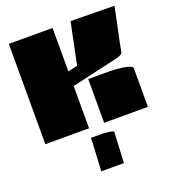

<svg xmlns="http://www.w3.org/2000/svg" viewBox="-165 -792 1079 1196"><g transform="rotate(-20 375.0 -194.5)"><path d="M320 0H30V-665H320V-377L383 -391L440 -667L730 -663L683 -439Q682 -434 679 -418Q676 -402 673 -386.5Q670 -371 668 -369Q661 -361 641 -354.5Q621 -348 600 -344Q579 -340 568 -337L320 -280ZM710 0H420V-290H565Q574 -290 597 -288.5Q620 -287 646 -283.5Q672 -280 691 -273Q710 -266 710 -255ZM310 83V60H385Q391 60 409.5 61.5Q428 63 444.5 66.5Q461 70 460 78L450 278H300Z"/></g></svg>

Font: Gajraj One
Style: Regular
Weight: 400
Designer: Saurabh Sharma
Foundry: Saurabh Sharma
Version: Version 1.000